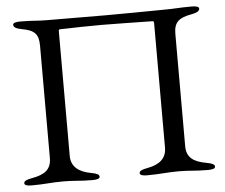

<svg xmlns="http://www.w3.org/2000/svg" viewBox="-49 -708 902 769"><g transform="rotate(-5 402.0 -324.0)"><path d="M593 -99C593 -57 566 -33 516 -24C493 -20 483 -15 483 -6C483 2 495 5 512 5C566 5 590 0 640 0C686 0 703 5 757 5C774 5 786 2 786 -6C786 -15 776 -20 753 -24C703 -33 674 -51 674 -98V-550C674 -597 695 -613 745 -622C768 -626 778 -633 778 -642C778 -650 766 -653 749 -653C695 -653 683 -650 640 -650C547 -649 475 -648 402 -648C328 -648 259 -649 165 -649C124 -649 113 -653 59 -653C42 -653 30 -650 30 -642C30 -633 40 -626 63 -622C113 -613 130 -597 130 -550V-98C130 -51 102 -33 52 -24C29 -20 19 -15 19 -6C19 2 31 5 48 5C102 5 126 0 176 0C222 0 239 5 293 5C310 5 322 2 322 -6C322 -15 312 -20 289 -24C239 -33 210 -57 210 -99V-597C210 -605 210 -608 215 -608C282 -610 332 -611 384 -611C449 -611 502 -609 585 -608C589 -608 593 -608 593 -601Z"/></g></svg>

Font: EB Garamond SC 08
Style: Regular
Weight: 400
Version: Version 0.016